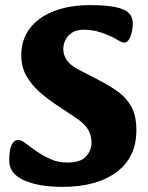

<svg xmlns="http://www.w3.org/2000/svg" viewBox="-20 -716 577 749"><path d="M223 13Q132 13 74 -12.5Q16 -38 16 -90Q16 -132 25.5 -151Q35 -170 51 -170Q63 -170 80.5 -156.5Q98 -143 122.5 -126Q147 -109 176.5 -95.5Q206 -82 242 -82Q296 -82 316.5 -106.5Q337 -131 337 -159Q337 -187 324 -210Q311 -233 275 -257L197 -309Q164 -331 133.5 -358Q103 -385 83 -420Q63 -455 63 -500Q63 -562 97 -606Q131 -650 191.5 -673Q252 -696 331 -696Q393 -696 429.5 -688.5Q466 -681 482 -665.5Q498 -650 498 -626Q498 -598 489 -574Q480 -550 465 -550Q455 -550 441 -559Q427 -568 406 -577Q384 -587 359.5 -593.5Q335 -600 306 -600Q268 -600 247.5 -577.5Q227 -555 227 -524Q227 -502 240 -482Q253 -462 287 -444L359 -407Q406 -383 440 -358.5Q474 -334 493 -299Q512 -264 512 -208Q512 -102 434.5 -44.5Q357 13 223 13Z"/></svg>

Font: Alkatra
Style: Bold
Weight: 700
Designer: Suman Bhandary
Version: Version 1.100;gftools[0.9.22]